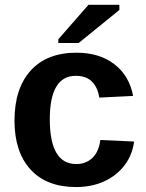

<svg xmlns="http://www.w3.org/2000/svg" viewBox="-20 -753 596 783"><path d="M290 9.8Q169.9 9.8 104.5 -61.8Q39.1 -133.3 39.1 -261.2Q39.1 -392.1 105 -465.1Q170.9 -538.1 292 -538.1Q385.3 -538.1 446.3 -491.2Q507.3 -444.3 522.9 -361.8L384.8 -355Q378.9 -395.5 355.5 -419.7Q332 -443.8 289.1 -443.8Q183.1 -443.8 183.1 -266.6Q183.1 -84 291 -84Q330.1 -84 356.4 -108.6Q382.8 -133.3 389.2 -182.1L526.9 -175.8Q519.5 -120.1 487.5 -78.4Q455.6 -36.6 404.8 -13.4Q354 9.8 290 9.8ZM466.8 -712.4 300.8 -577.6H217.8V-592.8L340.8 -733.4H466.8Z"/></svg>

Font: Arimo
Style: Bold
Weight: 700
Designer: Steve Matteson
Foundry: Monotype Imaging Inc.
Version: Version 1.33